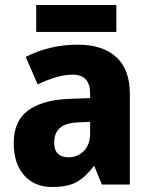

<svg xmlns="http://www.w3.org/2000/svg" viewBox="-20 -832 604 769"><path d="M292 -653Q391 -653 445.5 -603.5Q500 -554 500 -456V-93H388L358 -166H355Q323 -123 287 -103Q251 -83 189 -83Q118 -83 76.5 -130Q35 -177 35 -259Q35 -346 91 -388.5Q147 -431 255 -436L341 -439V-457Q341 -533 271 -533Q239 -533 204 -522.5Q169 -512 131 -494L83 -604Q127 -627 179.5 -640Q232 -653 292 -653ZM296 -342Q242 -340 219.5 -319Q197 -298 197 -262Q197 -230 212.5 -216Q228 -202 254 -202Q291 -202 316 -227.5Q341 -253 341 -297V-344ZM446 -812V-704H125V-812Z"/></svg>

Font: Noto Sans Telugu UI SemiCondensed ExtraBold
Style: Regular
Weight: 800
Width: 4
Designer: Jelle Bosma - Monotype Design Team
Foundry: Monotype Imaging Inc.
Version: Version 2.005; ttfautohint (v1.8.4.7-5d5b)